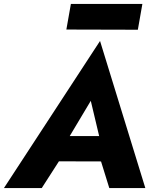

<svg xmlns="http://www.w3.org/2000/svg" viewBox="-52 -955 785 975"><path d="M174 -136 536 -135 547 -264H207ZM409 -443 463 -216 449 -174 503 0H686L456 -747L-32 0H160L275 -179L274 -217ZM285 -805 648 -804 671 -935H308Z"/></svg>

Font: Jost
Style: Bold Italic
Weight: 700
Italic angle: -5°
Version: Version 3.710